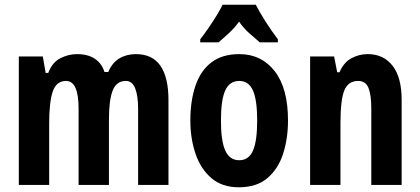

<svg xmlns="http://www.w3.org/2000/svg" viewBox="-20 -837 1786 816"><path d="M558 -607Q696 -607 696 -411V-51H567V-374Q567 -430 554.5 -461.5Q542 -493 515 -493Q475 -493 459 -452.5Q443 -412 443 -329V-51H314V-375Q314 -493 261 -493Q219 -493 204 -447.5Q189 -402 189 -313V-51H60V-597H162L174 -527H185Q202 -572 236.5 -589.5Q271 -607 307 -607Q354 -607 383.5 -587Q413 -567 424 -531H440Q457 -571 487.5 -589Q518 -607 558 -607Z M1204 -325Q1204 -249 1183.5 -184.5Q1163 -120 1117 -80.5Q1071 -41 995 -41Q924 -41 878.5 -80Q833 -119 811 -183.5Q789 -248 789 -325Q789 -408 810.5 -472Q832 -536 878 -571.5Q924 -607 997 -607Q1091 -607 1147.5 -534.5Q1204 -462 1204 -325ZM919 -324Q919 -238 937.5 -197Q956 -156 997 -156Q1037 -156 1055 -196.5Q1073 -237 1073 -325Q1073 -412 1055 -452.5Q1037 -493 997 -493Q956 -493 937.5 -453Q919 -413 919 -324ZM1067 -817Q1084 -784 1108.5 -745.5Q1133 -707 1161 -670V-657H1084Q1067 -672 1041.5 -694Q1016 -716 996 -745Q975 -716 949.5 -693Q924 -670 909 -657H831V-670Q846 -689 865 -716.5Q884 -744 900.5 -771Q917 -798 926 -817Z M1543 -607Q1610 -607 1648.5 -557.5Q1687 -508 1687 -413V-51H1558V-376Q1558 -434 1546 -463.5Q1534 -493 1502 -493Q1460 -493 1443.5 -453Q1427 -413 1427 -315V-51H1298V-597H1400L1413 -530H1423Q1441 -572 1473.5 -589.5Q1506 -607 1543 -607Z"/></svg>

Font: Noto Sans Tamil UI ExtraCondensed
Style: Bold
Weight: 700
Width: 2
Designer: Jelle Bosma - Monotype Design Team
Foundry: Monotype Imaging Inc.
Version: Version 2.004; ttfautohint (v1.8.4.7-5d5b)